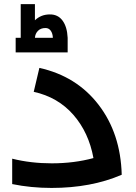

<svg xmlns="http://www.w3.org/2000/svg" viewBox="-20 -925 668 945"><path d="M313 -738.8V-667H57.1V-738.8H82V-904.8H151.9V-825.2Q182.1 -854 225.1 -854Q265.1 -854.5 287.8 -823.7Q310.5 -793 313 -738.8ZM151.9 -738.8H240.2Q239.3 -760.7 229.7 -773.9Q220.2 -787.1 204.1 -787.1Q180.7 -787.1 167 -773.4Q153.3 -759.8 151.9 -738.8ZM173.8 -590.8Q356.9 -550.3 465.3 -409.2Q573.7 -268.1 579.1 -64.9Q428.7 0 233.9 0Q132.3 0 40 -19V-144Q131.3 -121.1 234.9 -121.1Q344.7 -121.1 439.9 -147Q417 -272.9 341.1 -359.9Q265.1 -446.8 146 -473.1Z"/></svg>

Font: Montserrat-Arabic Medium
Style: Regular
Weight: 500
Designer: Mohamed Gaber
Foundry: Kief Type Foundry
Version: Version 5.008;PS 005.008;hotconv 1.0.88;makeotf.lib2.5.64775